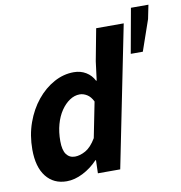

<svg xmlns="http://www.w3.org/2000/svg" viewBox="-86 -849 885 940"><g transform="rotate(-10 357.0 -379.0)"><path d="M171 12Q106 12 68.5 -35.5Q31 -83 31 -170Q31 -241 53 -302.5Q75 -364 112.5 -410Q150 -456 197.5 -482Q245 -508 296 -508Q330 -508 356.5 -492Q383 -476 397 -448H400L412 -542L442 -701H579L438 0H327L329 -65H326Q293 -30 251.5 -9Q210 12 171 12ZM231 -100Q256 -100 284 -115.5Q312 -131 337 -173L372 -349Q360 -374 342 -385Q324 -396 306 -396Q280 -396 256 -380Q232 -364 213 -336Q194 -308 183.5 -270Q173 -232 173 -187Q173 -142 188.5 -121Q204 -100 231 -100ZM587 -548 627 -770H714L700 -701L647 -548Z"/></g></svg>

Font: Source Sans 3 ExtraLight
Style: Bold Italic
Weight: 700
Italic angle: -11°
Version: Version 3.052;hotconv 1.1.0;makeotfexe 2.6.0